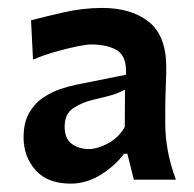

<svg xmlns="http://www.w3.org/2000/svg" viewBox="-20 -819 481 477"><path d="M155.8 -362.8Q98.1 -362.8 68.4 -396.2Q38.6 -429.7 38.6 -478Q38.6 -514.2 52.2 -538.1Q65.9 -562 86.9 -576.2Q107.9 -590.3 129.9 -597.7Q151.9 -605 168.5 -608.4L293 -633.3Q295.4 -678.2 271.7 -693.4Q248 -708.5 205.6 -708.5Q195.8 -708.5 172.4 -703.9Q148.9 -699.2 119.4 -690.9Q89.8 -682.6 62 -670.9L57.1 -768.6Q88.4 -776.9 137.2 -788.1Q186 -799.3 233.9 -799.3Q306.6 -799.3 349.9 -764.6Q393.1 -730 393.1 -651.4Q393.1 -631.8 391.8 -602.5Q390.6 -573.2 390.6 -548.8V-509.8Q390.6 -480 396.7 -445.6Q402.8 -411.1 417 -372.6H312.5L296.4 -437H288.1Q266.1 -407.2 230.5 -385Q194.8 -362.8 155.8 -362.8ZM201.2 -448.7Q221.7 -448.7 248 -462.6Q274.4 -476.6 290 -503.4L290.5 -596.7Q281.2 -590.8 265.9 -585.4Q250.5 -580.1 210 -570.8Q183.6 -564.5 162.1 -550.3Q140.6 -536.1 140.6 -504.4Q140.6 -474.6 158.2 -461.7Q175.8 -448.7 201.2 -448.7Z"/></svg>

Font: Pinar-FD SemiBold
Style: Regular
Weight: 600
Designer: Amin Abedi
Version: Version 2.000